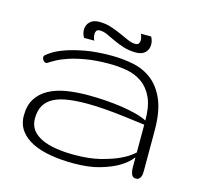

<svg xmlns="http://www.w3.org/2000/svg" viewBox="-79 -567 674 655"><g transform="rotate(15 258.0 -239.5)"><path d="M67.4 -109.4Q67.4 -85.9 79.3 -69.8Q91.3 -53.7 112.8 -43.5Q134.3 -33.2 163.8 -28.6Q193.4 -23.9 228.5 -23.9Q281.7 -23.9 320.1 -33.7Q358.4 -43.5 383.8 -55.2Q413.6 -68.8 433.1 -86.9V-185.1Q397 -189.9 360.8 -194.3Q329.6 -198.2 293.7 -201.2Q257.8 -204.1 226.6 -204.1Q189 -204.1 159.4 -199.7Q129.9 -195.3 109.4 -184.6Q88.9 -173.8 78.1 -155.5Q67.4 -137.2 67.4 -109.4ZM265.1 -355Q218.8 -355 184.1 -349.1Q149.4 -343.3 124.5 -335Q99.6 -326.7 83.7 -317.9Q67.9 -309.1 59.1 -303.2Q55.2 -300.8 50.8 -302.7Q46.4 -304.7 43.5 -309.1Q40.5 -313.5 40.5 -318.6Q40.5 -323.7 45.4 -327.1Q49.8 -331.5 64.5 -340.8Q79.1 -350.1 105.7 -359.6Q132.3 -369.1 171.9 -376.5Q211.4 -383.8 265.6 -383.8Q304.7 -383.8 342 -376.2Q379.4 -368.7 408.4 -346.2Q437.5 -323.7 455.1 -282.7Q472.7 -241.7 472.7 -174.8V-34.2Q472.7 -28.3 472.2 -22.5Q471.7 -16.6 469.5 -11.5Q467.3 -6.3 463.4 -3.2Q459.5 0 452.6 0Q441.4 0 437.3 -10.3Q433.1 -20.5 433.1 -36.1V-69.8Q416.5 -48.3 389.2 -32.2Q365.7 -18.1 327.1 -6.6Q288.6 4.9 232.4 4.9Q189.9 4.9 152.6 -1.5Q115.2 -7.8 87.6 -21.5Q60.1 -35.2 44.2 -56.9Q28.3 -78.6 28.3 -109.4Q28.3 -145 43.2 -168.7Q58.1 -192.4 84.5 -206.8Q110.8 -221.2 146.2 -227.1Q181.6 -232.9 222.7 -232.9Q253.9 -232.9 284.9 -230.7Q315.9 -228.5 343.5 -224.4Q371.1 -220.2 394.3 -214.1Q417.5 -208 433.1 -199.7Q433.1 -249.5 419.2 -279.8Q405.3 -310.1 381.8 -326.9Q358.4 -343.8 328.1 -349.4Q297.9 -355 265.1 -355ZM332 -443.4Q340.3 -443.4 343.8 -448Q347.2 -452.6 347.2 -459.5Q347.2 -464.8 345.5 -471.4Q343.8 -478 341.8 -481.9H377.9Q385.3 -468.8 385.3 -455.1Q385.3 -437.5 374 -426.5Q362.8 -415.5 341.8 -415.5Q317.4 -415.5 297.6 -421.9Q277.8 -428.2 261.2 -436Q244.6 -443.8 230.7 -450.2Q216.8 -456.5 204.1 -456.5Q195.8 -456.5 192.4 -451.9Q189 -447.3 189 -440.4Q189 -435.1 190.4 -428.5Q191.9 -421.9 194.3 -418H158.2Q150.4 -430.7 150.4 -444.8Q150.4 -461.9 161.9 -473.1Q173.3 -484.4 194.3 -484.4Q216.8 -484.4 236.6 -478Q256.3 -471.7 273.4 -463.9Q290.5 -456.1 305.2 -449.7Q319.8 -443.4 332 -443.4Z"/></g></svg>

Font: Gruppo
Style: Regular
Weight: 400
Foundry: Vernon Adams
Version: Version 1.000